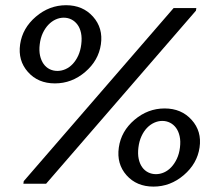

<svg xmlns="http://www.w3.org/2000/svg" viewBox="-20 -691 836 722"><path d="M537.4 -42.7Q550.8 -36.1 566.4 -36.1Q582 -36.1 596.9 -42.7Q611.8 -49.3 624 -62.3Q636.2 -75.2 645 -93.8Q653.8 -112.3 656.7 -136.2Q659.7 -160.2 655.5 -178.7Q651.4 -197.3 642.1 -210Q632.8 -222.7 619.4 -229.5Q606 -236.3 590.3 -236.3Q574.7 -236.3 559.8 -229.5Q544.9 -222.7 532.7 -210Q520.5 -197.3 512 -178.7Q503.4 -160.2 500.5 -136.2Q497.6 -112.3 501.5 -93.8Q505.4 -75.2 514.6 -62.3Q523.9 -49.3 537.4 -42.7ZM730.5 -136.7Q721.7 -75.7 671.1 -32.5Q620.6 10.7 557.1 10.7Q493.7 10.7 455.8 -32Q418 -74.7 426.8 -136.2Q435.5 -197.8 485.8 -240.5Q536.1 -283.2 599.1 -283.2Q662.1 -283.2 700.7 -240.2Q739.3 -197.3 730.5 -136.7ZM166.7 -430.9Q180.2 -424.3 195.8 -424.3Q211.4 -424.3 226.3 -430.9Q241.2 -437.5 253.4 -450.4Q265.6 -463.4 274.2 -481.9Q282.7 -500.5 285.6 -524.4Q288.6 -548.3 284.7 -566.9Q280.8 -585.4 271.5 -598.1Q262.2 -610.8 248.8 -617.7Q235.4 -624.5 219.7 -624.5Q204.1 -624.5 189.2 -617.7Q174.3 -610.8 162.1 -598.1Q149.9 -585.4 141.1 -566.9Q132.3 -548.3 129.4 -524.4Q126.5 -500.5 130.6 -481.9Q134.8 -463.4 144 -450.4Q153.3 -437.5 166.7 -430.9ZM228.5 -671.4Q291.5 -671.4 329.8 -628.4Q368.2 -585.4 359.4 -524.4Q350.6 -463.4 300.3 -420.4Q250 -377.4 186.5 -377.4Q123 -377.4 85 -420.4Q46.9 -463.4 55.7 -524.4Q64.5 -585.4 115 -628.4Q165.5 -671.4 228.5 -671.4ZM632.8 -660.6H718.3L716.8 -650.9L153.3 0H67.9L69.3 -9.8Z"/></svg>

Font: NoticiaText-Italic
Style: Italic
Weight: 400
Italic angle: -8°
Designer: JM Sole
Foundry: JM Sole
Version: Version 1.003